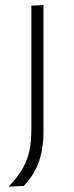

<svg xmlns="http://www.w3.org/2000/svg" viewBox="-20 -516 282 731"><path d="M12.5 194.5Q43 163 62.2 132.2Q81.5 101.5 90.5 64Q99.5 26.5 99.5 -26.5V-220.5V-270.5Q99.5 -312 99.5 -349Q99.5 -386 99.5 -421.8Q99.5 -457.5 99.5 -494.5L145.5 -496.5Q145.5 -459.5 145.5 -423.5Q145.5 -387.5 145.5 -350Q145.5 -312.5 145.5 -270.5Q145.5 -208.5 145.5 -163.5Q145.5 -118.5 145.5 -83.8Q145.5 -49 145.5 -17.5Q145.5 20 140.2 51.5Q135 83 124.8 108.5Q114.5 134 100.5 154.8Q86.5 175.5 70.5 192Z"/></svg>

Font: Commissioner Thin ExtraLight
Style: Regular
Weight: 250
Version: Version 1.000